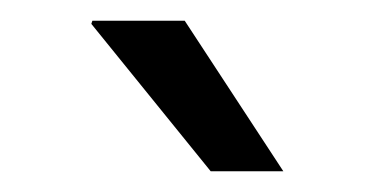

<svg xmlns="http://www.w3.org/2000/svg" viewBox="-20 -740 373 185"><path d="M253 -575H183L68 -717L69 -720H158Z"/></svg>

Font: Chivo
Style: Regular
Weight: 400
Designer: Hector Gatti
Foundry: Omnibus-Type
Version: Version 1.003